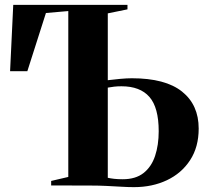

<svg xmlns="http://www.w3.org/2000/svg" viewBox="-20 -763 848 790"><path d="M531 7Q507 7 478 5.2Q449 3.5 418 2Q387 0.5 356 0.5L190.5 0V-18.5L261 -35V-717.5L169 -709.5L92.5 -470H21.5L34.5 -743H504.5V-724.5L423.5 -708V-433Q447.5 -436 474.5 -438.5Q501.5 -441 522.5 -441Q660.5 -441 729 -386.2Q797.5 -331.5 797.5 -234Q797.5 -158 762.2 -104Q727 -50 666.8 -21.5Q606.5 7 531 7ZM485 -25.5Q538 -25.5 570.5 -51Q603 -76.5 618 -121.2Q633 -166 633 -223Q633 -320.5 594.8 -364.2Q556.5 -408 480 -408Q464 -408 450.2 -406.5Q436.5 -405 423.5 -402.5V-31.5Q434 -29 449.8 -27.2Q465.5 -25.5 485 -25.5Z"/></svg>

Font: Merriweather 144pt
Style: Bold
Weight: 700
Version: Version 2.100